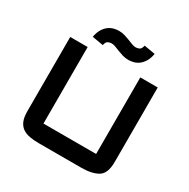

<svg xmlns="http://www.w3.org/2000/svg" viewBox="-196 -1074 1240 1260"><g transform="rotate(30 424.0 -444.0)"><path d="M92.5 -700H224.5V-120Q224.5 -120 224.5 -120Q224.5 -120 224.5 -120H623.5Q623.5 -120 623.5 -120Q623.5 -120 623.5 -120V-700H755.5V-136Q755.5 -47.5 709.8 -20.2Q664 7 583.5 7H263.5Q224 7 192.2 1.2Q160.5 -4.5 138.2 -20.2Q116 -36 104.2 -64Q92.5 -92 92.5 -136ZM220 -775Q226.5 -811 240.8 -834.2Q255 -857.5 273.2 -871Q291.5 -884.5 311.8 -889.8Q332 -895 351 -895Q374 -895 394.8 -888.8Q415.5 -882.5 433.8 -875.2Q452 -868 468 -861.8Q484 -855.5 497.5 -855.5Q512 -855.5 525.2 -862Q538.5 -868.5 544 -895L628 -880.5Q621.5 -844 607.2 -820.8Q593 -797.5 574.8 -784Q556.5 -770.5 536.2 -765.2Q516 -760 497 -760Q474 -760 453.2 -766.2Q432.5 -772.5 414.2 -779.8Q396 -787 380 -793.2Q364 -799.5 350.5 -799.5Q336 -799.5 322.8 -793.2Q309.5 -787 304 -760.5Z"/></g></svg>

Font: Science Gothic
Style: Regular
Weight: 400
Designer: Thomas Phinney, Vassil Kateliev, Brandon Buerkle
Foundry: Font Detective LLC
Version: Version 1.018